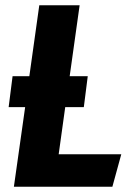

<svg xmlns="http://www.w3.org/2000/svg" viewBox="-20 -713 510 733"><path d="M204 -124H443L409 0H33L76 -304H13L28 -422H92L130 -693H284L246 -422H315L300 -304H229Z"/></svg>

Font: Fira Sans Condensed
Style: Bold Italic
Weight: 700
Width: 3
Italic angle: -8°
Designer: Carrois Corporate & Edenspiekermann AG
Foundry: Carrois Corporate GbR & Edenspiekermann AG
Version: Version 4.203